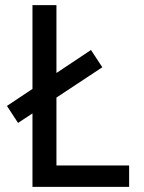

<svg xmlns="http://www.w3.org/2000/svg" viewBox="-20 -725 560 745"><path d="M106 0V-705H199V-83H481V0ZM50 -248 7 -314 333 -531 377 -464Z"/></svg>

Font: Nunito Sans 7pt Condensed Medium
Style: Regular
Weight: 500
Width: 3
Designer: Vernon Adams
Foundry: Vernon Adams
Version: Version 3.101;gftools[0.9.27]